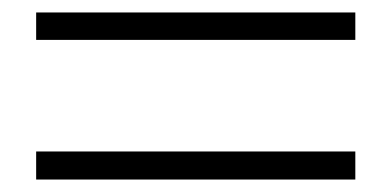

<svg xmlns="http://www.w3.org/2000/svg" viewBox="-20 -515 627 308"><path d="M550 -227V-272H38V-227ZM550 -451V-495H38V-451Z"/></svg>

Font: Noto Serif JP Medium
Style: Regular
Weight: 500
Designer: Ryoko NISHIZUKA 西塚涼子 (kana & ideographs); Frank Grießhammer (Latin, Greek & Cyrillic); Wenlong ZHANG 张文龙 (bopomofo); San
Foundry: Adobe
Version: Version 2.001;hotconv 1.1.0;makeotfexe 2.6.0